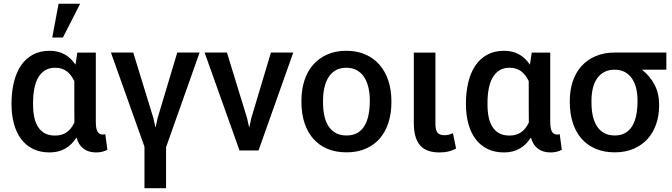

<svg xmlns="http://www.w3.org/2000/svg" viewBox="-20 -812 3624 1036"><path d="M319.5 -609.5H262L296 -792H412.5ZM499 10.5Q415.5 10.5 392.5 -70Q342.5 10.5 247.5 10.5Q196.5 10.5 158 -8.5Q119.5 -27.5 93.8 -62Q68 -96.5 55 -145Q42 -193.5 42 -252Q42 -315 54.8 -367.8Q67.5 -420.5 93 -458.2Q118.5 -496 157.2 -517Q196 -538 248.5 -538Q337 -538 387.5 -463L397 -528H497V-156Q497 -117.5 506.2 -101.8Q515.5 -86 534.5 -86Q543 -86 548 -88.5L559.5 -4Q533.5 10.5 499 10.5ZM277 -80.5Q313.5 -80.5 339 -97.8Q364.5 -115 381.5 -151Q381 -181 381 -236.5V-245Q381 -248 381 -250.5V-254Q381 -256 381 -257.5V-267Q381 -270 381 -273V-277Q381 -279 381 -281V-285Q381 -287 381 -289V-293Q381 -295 381 -297.5V-374Q364.5 -409.5 339.2 -428Q314 -446.5 278 -446.5Q245.5 -446.5 223 -432.5Q200.5 -418.5 186 -393.2Q171.5 -368 165 -333.2Q158.5 -298.5 158.5 -257.5V-247Q158.5 -209 165.2 -178.2Q172 -147.5 186.2 -125.8Q200.5 -104 223 -92.2Q245.5 -80.5 277 -80.5Z M876 203.5H759.5V-20.5L578.5 -528.5H699L807.5 -175L818.5 -126H820L830.5 -175L936.5 -528.5H1057L876 -17.5Z M1375 0H1272.5L1084 -528.5H1204.5L1313 -175L1324 -126H1325.5L1336 -175L1442 -528.5H1562.5Z M1849.5 10Q1790.5 10 1745.2 -9.5Q1700 -29 1669.2 -64.8Q1638.5 -100.5 1622.5 -150.2Q1606.5 -200 1606.5 -261V-269Q1606.5 -328 1622.5 -377.5Q1638.5 -427 1669.5 -462.5Q1700.5 -498 1745.5 -518Q1790.5 -538 1848.5 -538Q1906 -538 1951.2 -518.2Q1996.5 -498.5 2027.8 -462.5Q2059 -426.5 2075.5 -376.5Q2092 -326.5 2092 -266V-261Q2092 -201.5 2076.5 -151.8Q2061 -102 2030.2 -66Q1999.5 -30 1954.2 -10Q1909 10 1849.5 10ZM1849.5 -81Q1883 -81 1906.8 -94Q1930.5 -107 1945.8 -131.5Q1961 -156 1968.2 -190.8Q1975.5 -225.5 1975.5 -269Q1975.5 -307 1968 -339.5Q1960.5 -372 1945 -395.8Q1929.5 -419.5 1905.5 -433Q1881.5 -446.5 1848.5 -446.5Q1816 -446.5 1792.2 -433.2Q1768.5 -420 1753.2 -396.2Q1738 -372.5 1730.5 -340Q1723 -307.5 1723 -269V-258.5Q1723 -217 1730.8 -184.2Q1738.5 -151.5 1754.2 -128.5Q1770 -105.5 1793.8 -93.2Q1817.5 -81 1849.5 -81Z M2351.5 10.5Q2278.5 10.5 2245.8 -28.8Q2213 -68 2213 -147V-528H2329.5V-144Q2329.5 -110.5 2340.5 -96.5Q2351.5 -82.5 2377.5 -82.5Q2391.5 -82.5 2401 -85Q2410.5 -87.5 2424 -93L2441 -10.5Q2421 0.5 2399.2 5.5Q2377.5 10.5 2351.5 10.5Z M2951 10.5Q2867.5 10.5 2844.5 -70Q2794.5 10.5 2699.5 10.5Q2648.5 10.5 2610 -8.5Q2571.5 -27.5 2545.8 -62Q2520 -96.5 2507 -145Q2494 -193.5 2494 -252Q2494 -315 2506.8 -367.8Q2519.5 -420.5 2545 -458.2Q2570.5 -496 2609.2 -517Q2648 -538 2700.5 -538Q2789 -538 2839.5 -463L2849 -528H2949V-156Q2949 -117.5 2958.2 -101.8Q2967.5 -86 2986.5 -86Q2995 -86 3000 -88.5L3011.5 -4Q2985.5 10.5 2951 10.5ZM2729 -80.5Q2765.5 -80.5 2791 -97.8Q2816.5 -115 2833.5 -151Q2833 -181 2833 -236.5V-245Q2833 -248 2833 -250.5V-254Q2833 -256 2833 -257.5V-267Q2833 -270 2833 -273V-277Q2833 -279 2833 -281V-285Q2833 -287 2833 -289V-293Q2833 -295 2833 -297.5V-374Q2816.5 -409.5 2791.2 -428Q2766 -446.5 2730 -446.5Q2697.5 -446.5 2675 -432.5Q2652.5 -418.5 2638 -393.2Q2623.5 -368 2617 -333.2Q2610.5 -298.5 2610.5 -257.5V-247Q2610.5 -209 2617.2 -178.2Q2624 -147.5 2638.2 -125.8Q2652.5 -104 2675 -92.2Q2697.5 -80.5 2729 -80.5Z M3297.5 10Q3239 10 3193.5 -9.5Q3148 -29 3117.2 -64.5Q3086.5 -100 3070.5 -150Q3054.5 -200 3054.5 -261V-269Q3054.5 -326 3070.8 -373.8Q3087 -421.5 3118 -455.8Q3149 -490 3194 -509.2Q3239 -528.5 3297 -528.5H3575.5V-436H3446V-435.5Q3445.5 -435 3445.5 -434.5Q3488 -401 3512.2 -354.2Q3536.5 -307.5 3536.5 -247V-242Q3536.5 -188.5 3520.5 -142.2Q3504.5 -96 3474 -62.2Q3443.5 -28.5 3399 -9.2Q3354.5 10 3297.5 10ZM3297.5 -81Q3329.5 -81 3352.8 -94Q3376 -107 3391 -131.2Q3406 -155.5 3413 -190.5Q3420 -225.5 3420 -269Q3420 -304.5 3412.8 -335Q3405.5 -365.5 3390.2 -388Q3375 -410.5 3351.8 -423.2Q3328.5 -436 3296.5 -436Q3264 -436 3240.5 -423.5Q3217 -411 3201.5 -388.5Q3186 -366 3178.8 -335.5Q3171.5 -305 3171.5 -269V-258.5Q3171.5 -217.5 3179.2 -184.5Q3187 -151.5 3202.5 -128.5Q3218 -105.5 3241.8 -93.2Q3265.5 -81 3297.5 -81Z"/></svg>

Font: Roberto Sans Medium
Style: Regular
Weight: 500
Designer: Google (font) & Cristiano Sobral (main changes)
Version: Version 1.000;October 12, 2021;FontCreator 14.0.0.2814 64-bi